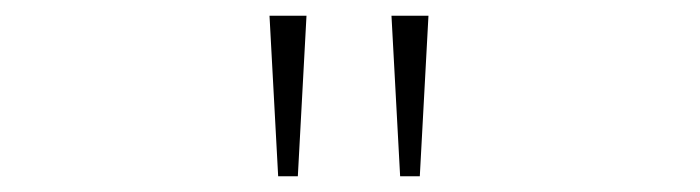

<svg xmlns="http://www.w3.org/2000/svg" viewBox="-20 -777 890 244"><path d="M322.5 -757H369.5L358.5 -553H333.5ZM477.5 -757H524.5L513.5 -553H488.5Z"/></svg>

Font: League Mono Wide Thin
Style: Regular
Weight: 100
Width: 8
Designer: Tyler Finck
Foundry: The League of Moveable Type / Tyler Finck
Version: Version 2.210